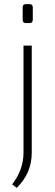

<svg xmlns="http://www.w3.org/2000/svg" viewBox="-20 -703 268 931"><path d="M105 -683H123Q139 -683 139 -667V-607Q139 -591 123 -591H105Q90 -591 90 -607V-667Q90 -683 105 -683ZM134 -482V37Q134 137 61 208L39 191Q94 120 94 37V-482Z"/></svg>

Font: Exo 2.0 Extra Light
Style: Regular
Weight: 250
Designer: Natanael Gama
Version: Version 1.001;PS 001.001;hotconv 1.0.70;makeotf.lib2.5.58329